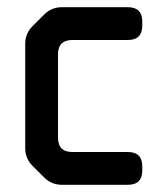

<svg xmlns="http://www.w3.org/2000/svg" viewBox="-20 -505 445 533"><path d="M103 -12Q123 8 152 8H335Q375 8 375 -32V-43Q375 -83 335 -83H181Q141 -83 141 -123V-354Q141 -394 181 -394H335Q375 -394 375 -434V-445Q375 -485 335 -485H152Q123 -485 103 -465L70 -432Q50 -412 50 -383V-94Q50 -65 70 -45Z"/></svg>

Font: WDXL Lubrifont SC
Style: Regular
Weight: 400
Designer: [WDXL Lubrifont] Copyright 2020-2022 (c) NightFurySL2001, Skr-ZERO; [ZCOOL QingKe HuangYou] Copyright 2018-2022 (c) The 
Version: Version 2.001;hotconv 1.1.1;makeotfexe 2.6.0